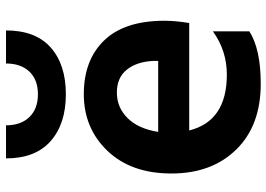

<svg xmlns="http://www.w3.org/2000/svg" viewBox="-148 -730 913 658"><g transform="rotate(-90 309.0 -400.5)"><path d="M567.4 -293.9Q567.4 -255.9 559.6 -209H191.4Q223.6 -80.1 382.8 -80.1Q464.8 -80.1 531.2 -127.9V-2.9Q469.7 36.1 351.6 36.1Q208 36.1 126 -47.9Q43.9 -131.8 43.9 -270Q43.9 -408.2 121.6 -489.3Q199.2 -570.3 315.9 -570.3Q432.6 -570.3 500 -500.5Q567.4 -430.7 567.4 -293.9ZM95.7 -836.9H209Q209 -786.1 237.3 -756.8Q265.6 -727.5 315.4 -727.5Q365.2 -727.5 393.1 -756.8Q420.9 -786.1 420.9 -836.9H534.2Q534.2 -735.4 475.6 -683.6Q417 -631.8 315.4 -631.8Q213.9 -631.8 154.8 -684.1Q95.7 -736.3 95.7 -836.9ZM186.5 -315.4H429.7V-333Q426.8 -389.6 399.4 -423.3Q372.1 -457 321.3 -457Q270.5 -457 233.9 -420.4Q197.3 -383.8 186.5 -315.4Z"/></g></svg>

Font: GenEi M Gothic v2 Bold
Style: Regular
Weight: 700
Version: Version 2.0